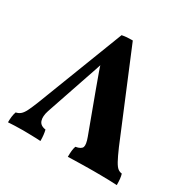

<svg xmlns="http://www.w3.org/2000/svg" viewBox="-153 -833 984 987"><g transform="rotate(30 339.0 -339.5)"><path d="M361.4 -682 573.8 -171.4Q594 -125 606.8 -102Q619.6 -79 630.4 -70.7Q641.2 -62.4 654.6 -61Q658.6 -48 660.2 -32.1Q661.8 -16.2 661.8 3Q644.8 2 618.1 1.2Q591.4 0.4 564.9 0.2Q538.4 0 523.4 0Q512.4 0 491.7 0.2Q471 0.4 447.7 0.9Q424.4 1.4 403.9 1.9Q383.4 2.4 371.2 3Q371.2 -18.6 372.8 -33.5Q374.4 -48.4 378.8 -61Q411.6 -66.8 417.3 -82.6Q423 -98.4 408.4 -137.8L323.6 -366.8Q305.6 -416.4 290.8 -457.2Q276 -498 267.4 -540.4H295.6Q284.6 -497 269.7 -455.4Q254.8 -413.8 239.6 -367.2L165.8 -150Q153.6 -113.2 161.5 -89.2Q169.4 -65.2 201.6 -61Q205 -47.8 206.8 -32Q208.6 -16.2 208.6 3Q197.6 2 178.8 1.5Q160 1 139.4 0.5Q118.8 0 103.4 0Q80.4 0 55 1Q29.6 2 16 3Q16 -14.8 17.8 -30.2Q19.6 -45.6 24.8 -60.6Q40.2 -63.6 51.7 -73.2Q63.2 -82.8 74 -104.4Q84.8 -126 100 -164.4L297.8 -676.8Q314.2 -680 328 -681Q341.8 -682 361.4 -682Z"/></g></svg>

Font: Vollkorn
Style: Regular
Weight: 400
Designer: Friedrich Althausen
Foundry: Friedrich Althausen
Version: Version 4.104